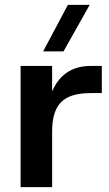

<svg xmlns="http://www.w3.org/2000/svg" viewBox="-20 -772 450 792"><path d="M65 0H195V-228C195 -342 241 -388 355 -388H400V-500H355C275 -500 224 -462 195 -395V-500H65ZM158 -560H242L350 -752H260Z"/></svg>

Font: Goli SemiBold
Style: Regular
Weight: 600
Designer: jaikishan Patel
Foundry: MagicType
Version: Version 1.000;Glyphs 3.2 (3242)